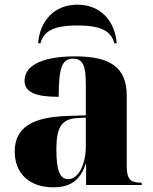

<svg xmlns="http://www.w3.org/2000/svg" viewBox="-20 -791 654 821"><path d="M143 -606H153C167 -654 201 -682 311 -682C421 -682 455 -654 469 -606H479C472 -699 412 -771 311 -771C210 -771 150 -699 143 -606ZM208 10C268 10 321 -10 346 -90H348V0H586V-10H582C537 -10 522 -26 522 -80V-381C522 -506 448 -550 301 -550C183 -550 85 -521 85 -446C85 -396 133 -377 231 -377C231 -501 245 -540 292 -540C333 -540 347 -514 347 -430V-298L265 -295C116 -290 43 -244 43 -143C43 -47 108 10 208 10ZM271 -25C237 -25 221 -61 221 -151C221 -245 242 -282 309 -286L347 -288V-166C347 -90 317 -25 271 -25Z"/></svg>

Font: Noto Serif Display ExtraBold
Style: Regular
Weight: 800
Designer: Monotype Design Team
Foundry: Monotype Imaging Inc.
Version: Version 2.009